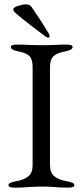

<svg xmlns="http://www.w3.org/2000/svg" viewBox="-20 -858 380 883"><path d="M19 0ZM19 -6Q19 -13 27 -17Q35 -21 52 -24Q92 -31 111 -47.5Q130 -64 130 -98V-550Q130 -585 115.5 -600Q101 -615 63 -622Q30 -628 30 -642Q30 -653 59 -653Q87 -653 123 -651L176 -650L224 -651Q256 -653 285 -653Q314 -653 314 -642Q314 -628 281 -622Q242 -615 226 -599.5Q210 -584 210 -550V-98Q210 -64 229.5 -47.5Q249 -31 289 -24Q306 -21 314 -17Q322 -13 322 -6Q322 5 293 5Q256 5 229 2Q197 0 176 0Q151 0 115 2Q85 5 48 5Q19 5 19 -6ZM184 -694 139 -728Q76 -776 54 -796Q48 -801 44.5 -805.5Q41 -810 41 -815Q41 -824 63 -831Q85 -838 99 -838Q117 -838 126 -825Q168 -764 203 -706Q208 -698 208 -691Q208 -685 202 -685Q196 -685 184 -694Z"/></svg>

Font: EB Garamond
Style: Regular
Weight: 400
Designer: Georg Duffner and Octavio Pardo
Foundry: Georg Duffner
Version: Version 1.000; ttfautohint (v1.6)